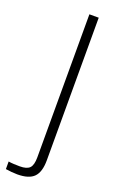

<svg xmlns="http://www.w3.org/2000/svg" viewBox="-215 -639 532 880"><g transform="rotate(20 51.0 -199.0)"><path d="M-2 202.5Q-14 202.5 -30.8 201Q-47.5 199.5 -59 197.5V160.5Q-47.5 162.5 -33.2 163.2Q-19 164 -3.5 164Q30.5 164 44.2 149.8Q58 135.5 58 98V-600H103.5V95.5Q103.5 152.5 79 177.5Q54.5 202.5 -2 202.5Z"/></g></svg>

Font: Big Shoulders Display Thin Light
Style: Regular
Weight: 300
Version: Version 2.002